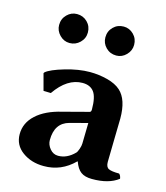

<svg xmlns="http://www.w3.org/2000/svg" viewBox="-104 -749 723 838"><g transform="rotate(15 258.0 -329.5)"><path d="M286.1 -603Q286.1 -630.9 305.2 -649.9Q324.2 -668.9 352.1 -668.9Q377.9 -668.9 397 -649.9Q416 -630.9 416 -603Q416 -577.1 397 -557.6Q377.9 -538.1 352.1 -538.1Q324.2 -538.1 305.2 -557.1Q286.1 -576.2 286.1 -603ZM77.1 -603Q77.1 -630.9 96.2 -649.9Q115.2 -668.9 141.1 -668.9Q168.9 -668.9 188 -649.9Q207 -630.9 207 -603Q207 -576.2 187.5 -557.1Q168 -538.1 141.1 -538.1Q115.2 -538.1 96.2 -557.6Q77.1 -577.1 77.1 -603ZM311 -222.2 231 -201.2Q168 -184.1 168 -106.9Q168 -85.9 183.1 -67.9Q198.2 -49.8 220.2 -49.8Q260.3 -49.8 293.9 -84Q298.8 -88.9 304 -104Q309.1 -119.1 309.1 -128.9ZM437 -80.1Q437 -57.1 450.4 -50.5Q463.9 -43.9 498 -43.9Q505.9 -37.1 507.8 -22.9Q464.8 10.3 389.2 9.8Q356.9 9.8 338.9 -3.7Q320.8 -17.1 310.1 -47.9H308.1Q250 10.3 170.9 9.8Q114.7 9.8 74.5 -19.5Q34.2 -48.8 34.2 -98.1Q34.2 -148.9 74.7 -186Q115.2 -223.1 188 -240.2L305.2 -271Q311 -272.9 311 -283.2Q311 -339.4 293.9 -362.1Q276.9 -384.8 242.2 -384.8Q173.3 -384.8 119.1 -306.2L85.9 -307.1L65.9 -381.8L68.8 -386.2Q88.9 -403.3 149.4 -421.1Q210 -439 261.2 -439Q301.3 -439 340.1 -429Q378.9 -418.9 400.9 -398.9Q440.9 -362.8 440.9 -276.9Q440.9 -273.9 439 -185.5Q437 -97.2 437 -80.1Z"/></g></svg>

Font: Linux Biolinum O
Style: Bold
Weight: 700
Designer: Philipp H. Poll
Foundry: Philipp H. Poll
Version: Version 1.3.2